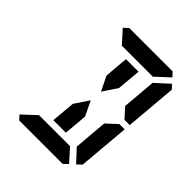

<svg xmlns="http://www.w3.org/2000/svg" viewBox="-262 -1170 1341 1341"><g transform="rotate(45 408.0 -500.0)"><path d="M366 -731 375 -830H499L490 -731L483 -653L412 -546L360 -652ZM585 -405 663 -477H715L682 -95L648 -64L563 -156L565 -170L576 -302L584 -392ZM204 -969 237 -1000H390H514H666L694 -969L594 -876H587H534H503H379H348H295H288ZM612 -31 579 0H426H302H150L122 -31L222 -124H528ZM724 -936 752 -905 719 -523H667L658 -533L602 -595L603 -608L611 -698L622 -830L623 -844ZM450 -269 441 -170H317L326 -269L333 -347L404 -453L456 -345Z"/></g></svg>

Font: DSEG14 Classic Mini
Style: Bold Italic
Weight: 700
Italic angle: -5°
Designer: Keshikan(Twitter:@keshinomi_88pro)
Version: Version 0.46